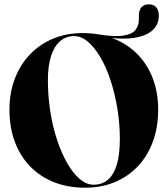

<svg xmlns="http://www.w3.org/2000/svg" viewBox="-20 -864 782 894"><path d="M719.5 -790.5Q719.5 -747 686.2 -719.8Q653 -692.5 589.8 -686Q526.5 -679.5 435.5 -696.5Q433.5 -697 433 -697.5Q432.5 -698 432.5 -700Q432.5 -702.5 433.8 -703.5Q435 -704.5 437 -704Q515.5 -691.5 556.2 -698.5Q597 -705.5 611.8 -725.8Q626.5 -746 626.5 -772V-789.5Q626.5 -816 638.5 -830Q650.5 -844 673.5 -844Q695 -844 707.2 -830.2Q719.5 -816.5 719.5 -790.5ZM364 -710Q444.5 -710 509.2 -684.2Q574 -658.5 620.5 -611Q667 -563.5 691.8 -498Q716.5 -432.5 716.5 -353.5Q716.5 -272 692 -205Q667.5 -138 622.2 -90Q577 -42 514.5 -16Q452 10 376.5 10Q296 10 231.2 -15.8Q166.5 -41.5 120.2 -89.2Q74 -137 49 -204Q24 -271 24 -353.5Q24 -432 49 -497.5Q74 -563 119.5 -610.5Q165 -658 227.2 -684Q289.5 -710 364 -710ZM538 -217Q538 -290 526.2 -360Q514.5 -430 494.5 -490.8Q474.5 -551.5 447.2 -597.8Q420 -644 389 -670Q358 -696 325 -696Q287.5 -696 260 -672.5Q232.5 -649 217.8 -603.2Q203 -557.5 203 -491Q203 -416 214.2 -344.8Q225.5 -273.5 246 -212Q266.5 -150.5 293.2 -103.8Q320 -57 351.2 -30.5Q382.5 -4 415.5 -4Q455 -4 482.2 -27Q509.5 -50 523.8 -97Q538 -144 538 -217Z"/></svg>

Font: Fraunces 120pt
Style: Bold
Weight: 700
Version: Version 1.000;[b76b70a41]